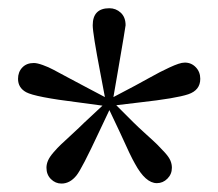

<svg xmlns="http://www.w3.org/2000/svg" viewBox="-20 -844 524 462"><path d="M243.2 -824.2Q258.8 -824.2 270.5 -813.5Q282.2 -802.7 282.2 -783.2Q282.2 -780.3 262.7 -667L252.9 -610.4L304.7 -637.7Q317.4 -644.5 335.9 -654.8Q354.5 -665 364.7 -670.4Q375 -675.8 387.7 -681.6Q400.4 -687.5 409.2 -690.4Q418 -693.4 424.8 -693.4Q440.4 -693.4 451.2 -682.1Q461.9 -670.9 461.9 -654.3Q461.9 -627 433.1 -617.2Q404.3 -607.4 317.4 -597.7L259.8 -590.8L301.8 -548.8Q311.5 -539.1 331.5 -521Q351.6 -502.9 358.9 -495.6Q366.2 -488.3 376.5 -477.1Q386.7 -465.8 390.1 -457.5Q393.6 -449.2 393.6 -440.4Q393.6 -424.8 382.8 -414.1Q372.1 -403.3 357.4 -403.3Q330.1 -403.3 304.7 -450.2Q294.9 -466.8 268.6 -525.4L243.2 -579.1L217.8 -525.4Q176.8 -437.5 164.1 -421.9Q148.4 -402.3 127.9 -402.3Q113.3 -402.3 102.5 -413.1Q91.8 -423.8 91.8 -440.4Q91.8 -449.2 95.7 -458Q99.6 -466.8 108.9 -477.5Q118.2 -488.3 127 -496.6Q135.7 -504.9 153.3 -521Q170.9 -537.1 182.6 -548.8L226.6 -589.8L168 -597.7Q64.5 -610.4 43 -622.1Q23.4 -632.8 23.4 -654.3Q23.4 -670.9 33.7 -681.6Q43.9 -692.4 61.5 -692.4Q69.3 -692.4 83 -687.5Q96.7 -682.6 108.4 -676.3Q120.1 -669.9 143.1 -657.7Q166 -645.5 180.7 -637.7L232.4 -610.4L221.7 -667Q203.1 -763.7 203.1 -783.2Q203.1 -824.2 243.2 -824.2Z"/></svg>

Font: Bpmf Zihi Serif SemiBold
Style: SemiBold
Weight: 600
Foundry: But Ko
Version: Version 1.320